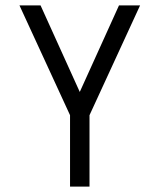

<svg xmlns="http://www.w3.org/2000/svg" viewBox="-20 -690 590 710"><path d="M239 0V-264L52 -670H130L275 -350L420 -670H498L311 -264V0Z"/></svg>

Font: Lode
Style: Regular
Weight: 400
Monospace: yes
Designer: Belleve Invis
Foundry: Belleve Invis
Version: Version 29.2.0; ttfautohint (v1.8.3)